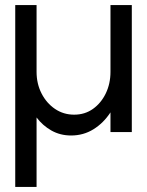

<svg xmlns="http://www.w3.org/2000/svg" viewBox="-20 -520 579 756"><path d="M40 216V-500H124V-237Q124 -190.5 143.5 -152.2Q163 -114 196.5 -91.2Q230 -68.5 272 -68.5Q314 -68.5 346 -91.2Q378 -114 396.5 -152.2Q415 -190.5 415 -237V-500H499V0H415V-77.5Q387.5 -35.5 348 -11Q308.5 13.5 260 13.5Q217 13.5 182.2 -6.2Q147.5 -26 124 -57.5V216Z"/></svg>

Font: Urbanist Medium
Style: Regular
Weight: 500
Designer: Corey Hu
Foundry: Corey Hu
Version: Version 1.321; ttfautohint (v1.8.4.7-5d5b)